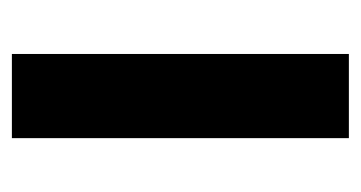

<svg xmlns="http://www.w3.org/2000/svg" viewBox="-162 -445 607 323"><g transform="rotate(90 141.5 -283.5)"><path d="M70.8 -566.9H212.4V0H70.8Z"/></g></svg>

Font: Blazma
Style: Regular
Weight: 400
Designer: GGBotNet
Version: 1.00